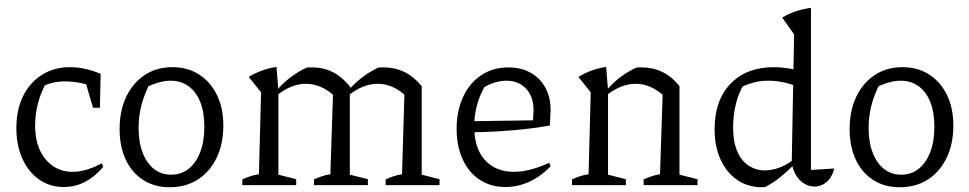

<svg xmlns="http://www.w3.org/2000/svg" viewBox="-20 -780 4085 809"><path d="M249 8Q190 8 145 -23.5Q100 -55 74.5 -111Q49 -167 49 -240Q49 -319 78 -376.5Q107 -434 158 -465.5Q209 -497 275 -497Q308 -497 340.5 -489.5Q373 -482 404 -469L390 -407Q327 -437 251 -437Q223 -437 195 -429.5Q167 -422 142 -406L177 -435Q153 -394 140.5 -346.5Q128 -299 128 -251Q128 -190 148.5 -146.5Q169 -103 204.5 -79.5Q240 -56 286 -56Q314 -56 345 -65Q376 -74 409 -92L415 -77Q343 8 249 8ZM372 -326 330 -469H404L401 -326Z M695 9Q631 9 583.5 -21.5Q536 -52 510 -107Q484 -162 484 -236Q484 -314 512 -372.5Q540 -431 590 -464Q640 -497 706 -497Q771 -497 819 -466Q867 -435 894 -380Q921 -325 921 -251Q921 -173 892.5 -114.5Q864 -56 813.5 -23.5Q763 9 695 9ZM701 -44Q743 -44 774 -68Q805 -92 823 -137.5Q841 -183 841 -246Q841 -308 823.5 -351Q806 -394 774 -417Q742 -440 699 -440Q672 -440 640.5 -430Q609 -420 571 -400L614 -433Q590 -388 577 -341Q564 -294 564 -241Q564 -180 581.5 -135.5Q599 -91 629.5 -67.5Q660 -44 701 -44Z M1001 0V-24Q1014 -30 1030.5 -36Q1047 -42 1071 -46L1080 -391L1028 -456Q1083 -489 1145 -498L1153 -399V-44L1228 -25V0ZM1303 0V-24Q1316 -30 1332.5 -36Q1349 -42 1372 -46L1383 -381L1459 -409L1454 -396V-44L1530 -25V0ZM1383 -381Q1329 -427 1269 -427Q1208 -427 1146 -378L1145 -398Q1173 -431 1205 -455Q1237 -479 1272 -495Q1278 -496 1284 -496Q1290 -496 1295 -496Q1344 -496 1384.5 -475Q1425 -454 1459 -409ZM1605 0V-24Q1618 -30 1634.5 -36Q1651 -42 1674 -46L1684 -381L1757 -417V-44L1832 -25V0ZM1684 -381Q1632 -427 1571 -427Q1510 -427 1448 -378L1447 -398Q1476 -431 1507.5 -455Q1539 -479 1574 -495Q1580 -496 1586 -496Q1592 -496 1597 -496Q1644 -496 1683.5 -477Q1723 -458 1757 -417Z M2110 8Q2048 8 2001.5 -22.5Q1955 -53 1929.5 -108.5Q1904 -164 1904 -237Q1904 -312 1931 -371Q1958 -430 2007.5 -463Q2057 -496 2123 -496Q2176 -496 2216 -473.5Q2256 -451 2278 -410.5Q2300 -370 2300 -316L2297 -251Q2240 -241 2187.5 -235.5Q2135 -230 2077.5 -226.5Q2020 -223 1950 -222V-269L2226 -273L2228 -317Q2228 -373 2196.5 -406.5Q2165 -440 2114 -440Q2092 -440 2067.5 -433Q2043 -426 2021 -413Q2000 -376 1989 -333.5Q1978 -291 1978 -249Q1978 -156 2023 -106Q2068 -56 2145 -56Q2211 -56 2294 -94L2300 -79Q2258 -36 2209.5 -14Q2161 8 2110 8Z M2390 0V-24Q2403 -30 2419.5 -36Q2436 -42 2460 -46L2469 -391L2417 -456Q2472 -489 2534 -498L2542 -399V-44L2617 -25V0ZM2692 0V-24Q2705 -30 2721.5 -36Q2738 -42 2761 -46L2772 -381L2843 -417V-44L2919 -25V0ZM2535 -378 2534 -398Q2562 -431 2594 -455Q2626 -479 2661 -495Q2667 -496 2673 -496Q2679 -496 2684 -496Q2731 -496 2770.5 -477Q2810 -458 2843 -417L2772 -381Q2718 -427 2658 -427Q2597 -427 2535 -378Z M3192 9Q3132 9 3087 -21.5Q3042 -52 3016.5 -107Q2991 -162 2991 -235Q2991 -358 3058.5 -427.5Q3126 -497 3241 -497Q3271 -497 3305 -491.5Q3339 -486 3375 -475L3362 -407Q3285 -440 3218 -440Q3182 -440 3149 -430.5Q3116 -421 3083 -403L3115 -426Q3092 -389 3080.5 -341.5Q3069 -294 3069 -242Q3069 -184 3086 -143.5Q3103 -103 3134 -82.5Q3165 -62 3203 -62Q3231 -62 3262 -73Q3293 -84 3325 -108V-86Q3299 -59 3269 -34.5Q3239 -10 3204 8Q3201 8 3198.5 8.5Q3196 9 3192 9ZM3412 6Q3390 6 3370 -5.5Q3350 -17 3335.5 -39.5Q3321 -62 3316 -94L3326 -635L3276 -706Q3303 -722 3332 -732Q3361 -742 3397 -747V-64L3495 -70Q3489 -45 3476.5 -28Q3464 -11 3447 -2.5Q3430 6 3412 6ZM3353 -759 3352 -760H3353Z M3771 9Q3707 9 3659.5 -21.5Q3612 -52 3586 -107Q3560 -162 3560 -236Q3560 -314 3588 -372.5Q3616 -431 3666 -464Q3716 -497 3782 -497Q3847 -497 3895 -466Q3943 -435 3970 -380Q3997 -325 3997 -251Q3997 -173 3968.5 -114.5Q3940 -56 3889.5 -23.5Q3839 9 3771 9ZM3777 -44Q3819 -44 3850 -68Q3881 -92 3899 -137.5Q3917 -183 3917 -246Q3917 -308 3899.5 -351Q3882 -394 3850 -417Q3818 -440 3775 -440Q3748 -440 3716.5 -430Q3685 -420 3647 -400L3690 -433Q3666 -388 3653 -341Q3640 -294 3640 -241Q3640 -180 3657.5 -135.5Q3675 -91 3705.5 -67.5Q3736 -44 3777 -44Z"/></svg>

Font: Piazzolla Thin
Style: Regular
Weight: 400
Version: Version 2.001